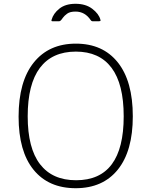

<svg xmlns="http://www.w3.org/2000/svg" viewBox="-20 -982 798 1012"><path d="M78 -367Q78 -553 158 -652.5Q238 -752 380 -752Q522 -752 601 -653Q680 -554 680 -369Q680 -186 601 -88Q522 10 379 10Q236 10 157 -87Q78 -184 78 -367ZM632 -369Q632 -539 568 -624.5Q504 -710 380 -710Q255 -710 190.5 -624.5Q126 -539 126 -369Q126 -201 191 -116.5Q256 -32 381 -32Q632 -32 632 -369ZM467 -870Q462 -870 458 -876Q428 -921 378 -921Q349 -921 334 -910Q319 -899 312 -889Q305 -879 303 -877Q300 -874 297.5 -872Q295 -870 291 -870H256Q249 -870 252 -878Q261 -911 293 -936.5Q325 -962 378 -962Q432 -962 466.5 -935.5Q501 -909 509 -879Q510 -877 510 -874Q510 -870 502 -870Z"/></svg>

Font: Libre Franklin Thin
Style: Regular
Weight: 250
Designer: Pablo Impallari, Rodrigo Fuenzalida
Foundry: Impallari Type
Version: Version 1.002; ttfautohint (v1.5)